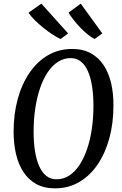

<svg xmlns="http://www.w3.org/2000/svg" viewBox="-20 -1021 670 1051"><path d="M281 10Q221 10 178.2 -13.8Q135.5 -37.5 108 -79.8Q80.5 -122 67.5 -178.2Q54.5 -234.5 54.5 -299.5Q54.5 -396.5 77 -479Q99.5 -561.5 141.8 -623Q184 -684.5 243 -718.8Q302 -753 375 -753Q434.5 -753 477.5 -729.2Q520.5 -705.5 548 -663.2Q575.5 -621 588.5 -564.8Q601.5 -508.5 601 -443.5Q601 -346.5 578.5 -264Q556 -181.5 514 -120Q472 -58.5 413 -24.2Q354 10 281 10ZM289.5 -39.5Q326.5 -39.5 358 -59.5Q389.5 -79.5 414 -116.2Q438.5 -153 456 -203.2Q473.5 -253.5 482.5 -314.2Q491.5 -375 491.5 -442.5Q491.5 -499.5 484.2 -547Q477 -594.5 462 -629.5Q447 -664.5 423.2 -683.8Q399.5 -703 366.5 -703Q329.5 -703 298 -683Q266.5 -663 241.8 -626.5Q217 -590 199.8 -539.8Q182.5 -489.5 173.2 -428.8Q164 -368 164 -300.5Q164 -243.5 171.2 -196Q178.5 -148.5 193.8 -113.2Q209 -78 232.8 -58.8Q256.5 -39.5 289.5 -39.5ZM540 -838 498 -807.5Q479 -817 458.5 -833.8Q438 -850.5 418.8 -870.8Q399.5 -891 382.8 -912.2Q366 -933.5 355 -952L422 -1001ZM353 -838 311.5 -807.5Q292 -816 267 -832.5Q242 -849 216.5 -869.5Q191 -890 169.5 -911.5Q148 -933 136 -951.5L206.5 -1001Z"/></svg>

Font: Merriweather 24pt SemiCondensed
Style: Italic
Weight: 400
Width: 4
Italic angle: -7.8°
Designer: Eben Sorkin
Foundry: Eben Sorkin
Version: Version 2.101